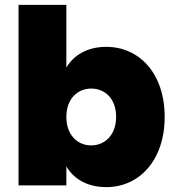

<svg xmlns="http://www.w3.org/2000/svg" viewBox="-20 -760 720 787"><path d="M416 -568C338 -568 282 -534 252 -483V-740H56V0H252V-78C282 -27 337 7 416 7C550 7 655 -102 655 -281C655 -460 550 -568 416 -568ZM354 -397C409 -397 456 -357 456 -281C456 -206 409 -164 354 -164C299 -164 252 -205 252 -281C252 -356 299 -397 354 -397Z"/></svg>

Font: Poppins STUK1
Style: Regular
Weight: 400
Designer: Jonny Pinhorn (original), Sammy Jo Hughes (modified version)
Foundry: Type Mafia
Version: Version 1.002;hotconv 1.0.109;makeotfexe 2.5.65596